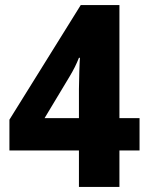

<svg xmlns="http://www.w3.org/2000/svg" viewBox="-20 -734 583 754"><path d="M528 -143V-270H449V-714H297L17 -264V-143H290V0H449V-143ZM290 -270H155L253 -433Q276 -471 290 -507H294Q293 -500 291.5 -453.5Q290 -407 290 -384Z"/></svg>

Font: Noto Sans Arabic SemiCondensed Extra
Style: Regular
Weight: 800
Width: 4
Designer: Nadine Chahine - Monotype Design Team
Foundry: Monotype Imaging Inc.
Version: Version 1.902